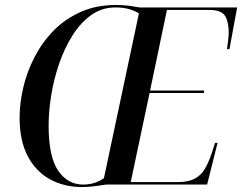

<svg xmlns="http://www.w3.org/2000/svg" viewBox="-20 -744 976 774"><path d="M311 10Q238 10 181 -21.5Q124 -53 91.5 -115Q59 -177 59 -270Q59 -327 73.5 -390Q88 -453 118.5 -512.5Q149 -572 195 -619.5Q241 -667 304.5 -695.5Q368 -724 448 -724Q474 -724 497.5 -721Q521 -718 543 -714H936L905 -546H895Q897 -558 899.5 -580Q902 -602 902 -614Q902 -655 887.5 -679.5Q873 -704 822 -704H653L585 -379H803L802 -369H583L507 -10H697Q739 -10 764.5 -23.5Q790 -37 805 -62Q820 -87 832 -122L847 -168H857L815 0H408Q388 3 363 6.5Q338 10 311 10ZM315 0Q340 0 361.5 -7Q383 -14 399 -26L540 -690Q524 -700 501 -707Q478 -714 445 -714Q391 -714 348 -683.5Q305 -653 272.5 -601.5Q240 -550 218.5 -487.5Q197 -425 186.5 -360Q176 -295 176 -238Q176 -112 214.5 -56Q253 0 315 0Z"/></svg>

Font: Noto Serif Display SemiCondensed Medium
Style: Italic
Weight: 500
Width: 4
Italic angle: -12°
Designer: Monotype Design Team
Foundry: Monotype Imaging Inc.
Version: Version 2.009